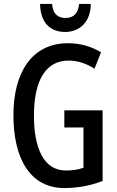

<svg xmlns="http://www.w3.org/2000/svg" viewBox="-20 -943 594 973"><path d="M440 -923H381C376 -874 352 -852 312 -852C271 -852 247 -875 244 -923H183C185 -829 233 -781 310 -781C386 -781 440 -835 440 -923ZM306 -384V-297H403V-93C377 -83 347 -79 313 -79C200 -79 152 -196 152 -356C152 -538 213 -636 328 -636C372 -636 416 -622 459 -595L492 -678C444 -707 387 -724 325 -724C141 -724 48 -575 48 -359C48 -144 130 10 306 10C373 10 439 -2 500 -26V-384Z"/></svg>

Font: Noto Sans Myanmar ExtraCondensed Medium
Style: Regular
Weight: 500
Width: 2
Designer: Monotype Design Team
Foundry: Monotype Imaging Inc.
Version: Version 2.107